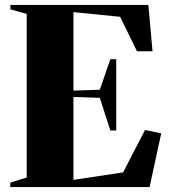

<svg xmlns="http://www.w3.org/2000/svg" viewBox="-20 -763 688 783"><path d="M89 -39V-706L22.5 -725V-743H585L602 -554H538.5L470 -694.5L279.5 -713.5V-393.5L387 -397L430 -521.5H454V-231H430L387 -364L279.5 -367.5V-29.5L482 -60L571.5 -233L637.5 -219L590 0H22V-18.5Z"/></svg>

Font: Merriweather 144pt Black
Style: Regular
Weight: 900
Version: Version 2.100